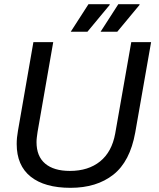

<svg xmlns="http://www.w3.org/2000/svg" viewBox="-20 -888 762 920"><path d="M318 12Q194 12 127 -41.5Q60 -95 60 -198Q60 -228 66 -261L140 -686H235L160 -256Q158 -242 156.5 -230Q155 -218 155 -207Q155 -139 196.5 -104Q238 -69 315 -69Q403 -69 459.5 -114.5Q516 -160 532 -248L609 -686H704L628 -253Q603 -114 523 -51Q443 12 318 12ZM462 -736 547 -868H648L649 -865L542 -736ZM319 -736 404 -868H505L506 -865L399 -736Z"/></svg>

Font: Archivo VF Beta
Style: Italic
Weight: 400
Italic angle: -10°
Designer: Hector Gatti
Foundry: Omnibus-Type
Version: Version 1.002